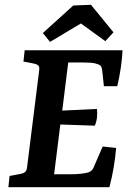

<svg xmlns="http://www.w3.org/2000/svg" viewBox="-20 -782 550 802"><path d="M414 -422 407 -487Q406 -498 402.5 -504Q399 -510 388 -514Q375 -519 358 -520Q341 -521 325 -521H265L240 -320L385 -327Q387 -309 385 -291Q383 -273 376 -257L232 -262L206 -54H273Q296 -54 316 -56Q336 -58 349 -62Q360 -66 365.5 -73Q371 -80 375 -92L409 -170L465 -164Q462 -125 455 -83.5Q448 -42 437 0H15L20 -47L68 -56Q80 -59 85.5 -64Q91 -69 93 -83L144 -491Q145 -504 140 -508.5Q135 -513 124 -516L78 -525L83 -572H492Q490 -536 484.5 -498.5Q479 -461 470 -422ZM159 -644 286 -759 360 -762 454 -647 420 -610 318 -684 189 -607Z"/></svg>

Font: Yrsa SemiBold
Style: Italic
Weight: 600
Italic angle: -7.10001°
Version: Version 2.004